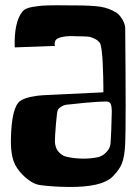

<svg xmlns="http://www.w3.org/2000/svg" viewBox="-20 -721 524 739"><path d="M203.1 -298.8Q199.2 -292 195.3 -243.7Q191.4 -195.3 191.4 -178.7Q191.4 -162.6 197.3 -149.4Q201.7 -139.2 212.4 -129.9Q223.1 -120.6 233.9 -118.2Q266.1 -110.4 301.3 -110.4Q328.1 -110.4 356 -115.7Q371.1 -118.7 385.3 -131.3Q399.4 -144 403.8 -159.2Q406.2 -168 408.2 -219.7Q410.2 -271.5 410.2 -289.1V-293.9Q409.7 -314.9 405.5 -322Q401.4 -329.1 392.6 -330.1Q378.9 -330.6 352.5 -328.9Q326.2 -327.1 303.7 -325Q281.2 -322.8 258.8 -320.3Q236.3 -317.9 235.4 -317.9Q226.6 -316.9 217.3 -311.5Q208 -306.2 203.1 -298.8ZM57.1 -59.1Q35.2 -84.5 28.1 -115Q21 -145.5 22 -185.5Q24.4 -310.1 58.6 -333Q72.8 -342.8 99.9 -348.4Q127 -354 147 -354.5L167 -355.5L377.9 -365.7Q377.9 -372.6 377.9 -384.3Q377.9 -396 377.2 -426.5Q376.5 -457 375.2 -481.4Q374 -505.9 371.1 -528.6Q368.2 -551.3 363.8 -556.6Q355.5 -566.9 343.3 -572.5Q331.1 -578.1 324 -579.3Q316.9 -580.6 297.1 -581.1Q277.3 -581.5 273.9 -581.5Q226.1 -584.5 202.6 -573.2Q194.8 -569.3 192.1 -562.3Q189.5 -555.2 190.4 -549.8L191.9 -544.4L36.6 -538.6Q33.7 -637.7 67.4 -677.7Q72.3 -683.6 81.5 -687.7Q90.8 -691.9 105 -694.3Q119.1 -696.8 132.1 -698.2Q145 -699.7 165 -700.2Q185.1 -700.7 198.2 -700.7Q211.4 -700.7 234.4 -700.4Q257.3 -700.2 267.6 -700.2Q332.5 -700.2 366.5 -695.1Q400.4 -689.9 429.2 -671.4Q441.4 -662.6 451.2 -645.8Q460.9 -628.9 461.9 -613.8Q465.3 -240.2 461.9 -168.9Q459.5 -117.2 449.2 -91.8Q439 -66.4 412.6 -40.5Q370.6 0.5 240.7 -1.5Q187.5 -2 140.1 -7.8Q119.6 -9.8 101.6 -20.5Q76.7 -36.1 57.1 -59.1Z"/></svg>

Font: Some Time Later
Style: Regular
Weight: 400
Version: Version 003.300